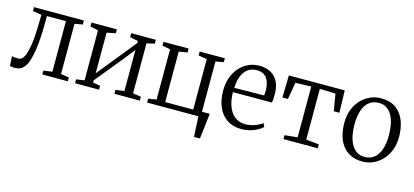

<svg xmlns="http://www.w3.org/2000/svg" viewBox="-61 -1007 3538 1641"><g transform="rotate(15 1708.0 -186.5)"><path d="M57.5 6.5Q43.5 6.5 32.5 4.8Q21.5 3 15 0.5L9.5 -83.5Q19.5 -81.5 35.2 -80Q51 -78.5 68.5 -78.5Q102 -78.5 122.2 -126Q142.5 -173.5 151.8 -265.2Q161 -357 161.5 -490.5L83.5 -503V-537.5H525V-502L454.5 -489.5V-45L526.5 -34.5V0H301V-34.5L378 -45V-492.5H209.5V-440Q209.5 -329.5 202 -254.8Q194.5 -180 183.2 -133.8Q172 -87.5 160.5 -62.5Q146 -33 123 -13.2Q100 6.5 57.5 6.5Z M590.5 0V-34.5L663 -45V-487.5L592 -503V-537.5H817V-503L739 -487.5V-128L810 -215.5L1015.5 -469V-487.5L943.5 -503V-537.5H1161.5V-503L1092 -487.5V-45L1163.5 -34.5V0H939V-34.5L1015.5 -45V-408.5L939 -311L739 -66.5V-45L803 -34.5V0Z M1691.5 180Q1690 157 1688.8 133.2Q1687.5 109.5 1686.5 86.2Q1685.5 63 1684.2 41.2Q1683 19.5 1681.5 0H1228V-34.5L1300 -46V-490.5L1229.5 -503V-537.5H1451.5V-503L1376.5 -490.5V-44H1624.5V-490.5L1549.5 -503V-537.5H1772V-503L1701.5 -490.5V-45.5H1770.5Q1768 -23.5 1765.2 -1Q1762.5 21.5 1760 44.5Q1757.5 67.5 1754.8 90.2Q1752 113 1749 135.5Q1746 158 1743.5 180Z M2065 11Q1989 11 1936.5 -24Q1884 -59 1856.8 -121.8Q1829.5 -184.5 1829.5 -267.5Q1829.5 -333 1849 -385.5Q1868.5 -438 1902.2 -475.2Q1936 -512.5 1980.2 -532.5Q2024.5 -552.5 2074.5 -552.5Q2161 -552.5 2211 -503.2Q2261 -454 2264 -359.5Q2264 -330.5 2262.8 -310.8Q2261.5 -291 2258 -276H1914Q1914 -228 1924.2 -185Q1934.5 -142 1955.5 -109Q1976.5 -76 2009 -57Q2041.5 -38 2085 -38Q2128 -38 2170.2 -53.5Q2212.5 -69 2235 -88.5L2249.5 -57.5Q2230.5 -38.5 2201.2 -23Q2172 -7.5 2136.5 1.8Q2101 11 2065 11ZM1915 -314.5 2178.5 -317.5Q2180 -326.5 2180.8 -339Q2181.5 -351.5 2181.5 -361Q2181.5 -427 2153.5 -468.5Q2125.5 -510 2062 -510Q2029 -510 2002.8 -497Q1976.5 -484 1957.8 -459.2Q1939 -434.5 1928.2 -398Q1917.5 -361.5 1915 -314.5Z M2435 0V-34.5L2548 -46V-495L2408.5 -491L2383 -341H2334.5L2338.5 -537.5H2833L2838 -341H2788.5L2763.5 -491L2624 -495V-46L2738 -34.5V0Z M2901 -269.5Q2901 -337 2922 -389.5Q2943 -442 2978.8 -478.5Q3014.5 -515 3058.8 -534Q3103 -553 3149 -553Q3235 -553 3286.8 -514Q3338.5 -475 3361.5 -411.2Q3384.5 -347.5 3384.5 -273Q3384.5 -206 3363.5 -153.2Q3342.5 -100.5 3306.8 -63.8Q3271 -27 3227 -8Q3183 11 3137 11Q3073 11 3027.8 -11.8Q2982.5 -34.5 2954.5 -73.5Q2926.5 -112.5 2913.8 -163Q2901 -213.5 2901 -269.5ZM3143 -32Q3191 -32 3225.5 -58.5Q3260 -85 3278.5 -137Q3297 -189 3297 -265.5Q3297 -313 3288.8 -357Q3280.5 -401 3262.2 -435.5Q3244 -470 3215 -490Q3186 -510 3144 -510Q3095 -510 3060.2 -483.8Q3025.5 -457.5 3007 -405.8Q2988.5 -354 2988.5 -277Q2988.5 -229 2997 -185Q3005.5 -141 3024 -106.2Q3042.5 -71.5 3071.8 -51.8Q3101 -32 3143 -32Z"/></g></svg>

Font: Merriweather 60pt Light
Style: Regular
Weight: 300
Version: Version 2.100